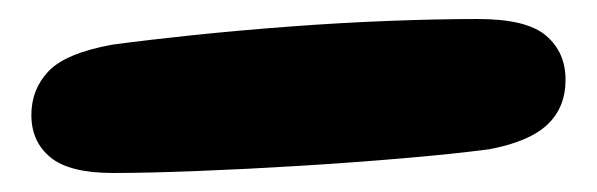

<svg xmlns="http://www.w3.org/2000/svg" viewBox="-20 54 628 202"><path d="M99 236Q53 236 33 219.5Q13 203 13 175Q13 148 31 129Q49 110 98 101Q135 96 183 91Q231 86 284 82Q337 78 388.5 76Q440 74 483 74Q534 74 554.5 91.5Q575 109 575 138Q575 167 556 185Q537 203 495 211Q457 216 404.5 220.5Q352 225 295 228.5Q238 232 186 234Q134 236 99 236Z"/></svg>

Font: DynaPuff SemiBold
Style: Regular
Weight: 600
Designer: Toshi Omagari, Jennifer Daniel
Foundry: Google Fonts
Version: Version 2.000